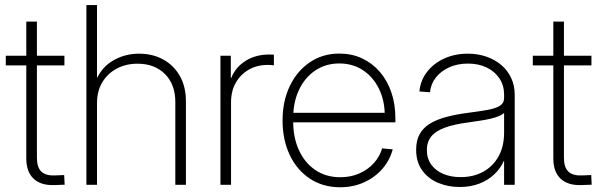

<svg xmlns="http://www.w3.org/2000/svg" viewBox="-20 -748 2433 777"><path d="M240.7 -522.5V-483.4H3.4V-522.5ZM86.4 -660.6H129.4V-108.9Q129.4 -71.3 147 -54Q164.6 -36.6 201.7 -38.1Q210.9 -38.6 220.7 -38.8Q230.5 -39.1 239.7 -39.6L241.7 -0.5Q231.9 0 221.2 0.2Q210.4 0.5 200.2 1Q145 2.9 115.7 -25.1Q86.4 -53.2 86.4 -106Z M372.6 -331.1V0H329.6V-727.5H372.6V-401.9H360.8Q381.3 -467.3 431.2 -499Q481 -530.8 542.5 -530.8Q597.7 -530.8 640.4 -507.3Q683.1 -483.9 707.8 -440.7Q732.4 -397.5 732.4 -337.4V0H689.5V-335Q689.5 -406.7 647.5 -448.5Q605.5 -490.2 536.6 -490.2Q490.2 -490.2 453.1 -470.7Q416 -451.2 394.3 -415.5Q372.6 -379.9 372.6 -331.1Z M872.1 0V-522.5H914.1V-432.1H915.5Q933.1 -476.1 973.9 -501.7Q1014.6 -527.3 1068.4 -527.3Q1074.7 -527.3 1079.1 -527.1Q1083.5 -526.9 1088.4 -526.9V-483.4Q1085 -483.9 1078.6 -484.6Q1072.3 -485.4 1063.5 -485.4Q1021.5 -485.4 987.8 -466.6Q954.1 -447.8 934.6 -413.8Q915 -379.9 915 -334V0Z M1356.9 9.8Q1286.6 9.8 1233.9 -25.1Q1181.2 -60.1 1152.3 -121.3Q1123.5 -182.6 1123.5 -260.3Q1123.5 -338.9 1152.8 -399.9Q1182.1 -460.9 1234.1 -496.1Q1286.1 -531.2 1353 -531.2Q1403.3 -531.2 1444.8 -512Q1486.3 -492.7 1516.6 -457.8Q1546.9 -422.9 1563.5 -375Q1580.1 -327.1 1580.1 -269.5V-252.9H1147V-291.5H1555.2L1537.1 -279.8Q1537.1 -341.3 1513.4 -389.2Q1489.7 -437 1448.5 -464.1Q1407.2 -491.2 1353 -491.2Q1298.3 -491.2 1256.1 -462.9Q1213.9 -434.6 1190.2 -384.8Q1166.5 -335 1166.5 -270.5V-256.8Q1166.5 -190.9 1189.9 -139.9Q1213.4 -88.9 1256.3 -59.8Q1299.3 -30.8 1356.9 -30.8Q1399.4 -30.8 1433.8 -45.9Q1468.3 -61 1492.4 -87.4Q1516.6 -113.8 1526.4 -147.5L1569.3 -143.6Q1557.6 -99.6 1527.6 -64.9Q1497.6 -30.3 1453.6 -10.3Q1409.7 9.8 1356.9 9.8Z M1839.8 8.8Q1793 8.8 1752.9 -8.1Q1712.9 -24.9 1688.5 -58.6Q1664.1 -92.3 1664.1 -142.1Q1664.1 -177.7 1677.2 -203.1Q1690.4 -228.5 1716.8 -245.6Q1743.2 -262.7 1782.5 -273.7Q1821.8 -284.7 1874.5 -291.5Q1920.4 -297.4 1952.9 -303.2Q1985.4 -309.1 2002.7 -319.8Q2020 -330.6 2020 -351.6V-364.7Q2020 -401.9 2001.5 -430.2Q1982.9 -458.5 1950 -474.6Q1917 -490.7 1873.5 -490.7Q1831.5 -490.7 1797.9 -475.6Q1764.2 -460.4 1743.7 -434.1Q1723.1 -407.7 1720.2 -374.5L1677.2 -377.9Q1681.6 -422.9 1708.3 -457.3Q1734.9 -491.7 1777.8 -511.2Q1820.8 -530.8 1873.5 -530.8Q1913.6 -530.8 1948.2 -518.8Q1982.9 -506.8 2008.5 -485.1Q2034.2 -463.4 2048.6 -432.6Q2063 -401.9 2063 -364.3V0H2020V-96.2H2018.6Q2005.4 -66.4 1980.5 -42.7Q1955.6 -19 1920.2 -5.1Q1884.8 8.8 1839.8 8.8ZM1843.8 -31.2Q1896 -31.2 1935.5 -53Q1975.1 -74.7 1997.6 -115.2Q2020 -155.8 2020 -210.9V-290.5Q2011.2 -283.2 1997.6 -277.6Q1983.9 -272 1965.3 -267.6Q1946.8 -263.2 1923.8 -259.8Q1900.9 -256.3 1874.5 -252.4Q1817.4 -245.1 1780.3 -231.4Q1743.2 -217.8 1725.3 -195.8Q1707.5 -173.8 1707.5 -140.6Q1707.5 -106 1725.6 -81.3Q1743.7 -56.6 1774.7 -43.9Q1805.7 -31.2 1843.8 -31.2Z M2373.5 -522.5V-483.4H2136.2V-522.5ZM2219.2 -660.6H2262.2V-108.9Q2262.2 -71.3 2279.8 -54Q2297.4 -36.6 2334.5 -38.1Q2343.8 -38.6 2353.5 -38.8Q2363.3 -39.1 2372.6 -39.6L2374.5 -0.5Q2364.7 0 2354 0.2Q2343.3 0.5 2333 1Q2277.8 2.9 2248.5 -25.1Q2219.2 -53.2 2219.2 -106Z"/></svg>

Font: Inter 28pt ExtraLight
Style: Regular
Weight: 250
Designer: Rasmus Andersson
Foundry: rsms
Version: Version 4.001;git-66647c0bb